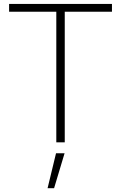

<svg xmlns="http://www.w3.org/2000/svg" viewBox="-20 -748 636 1009"><path d="M27.8 -686.5V-727.5H568.4V-686.5H320.3V0H275.9V-686.5ZM230 241.2 274.4 57.6H319.3L264.2 241.2Z"/></svg>

Font: Inter Display ExtraLight
Style: Regular
Weight: 200
Designer: Rasmus Andersson
Foundry: rsms
Version: Version 4.000;git-a52131595